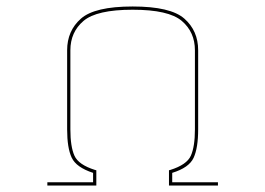

<svg xmlns="http://www.w3.org/2000/svg" viewBox="-20 -662 817 592"><path d="M581 -263V-507Q581 -563 540.5 -597.5Q500 -632 389 -632Q278 -632 237.5 -597.5Q197 -563 197 -507V-263Q197 -210 209.5 -182Q222 -154 273 -138L277 -137V-90H126V-100H267V-129Q215 -146 201 -176Q187 -206 187 -263V-507Q187 -567 229.5 -604.5Q272 -642 389 -642Q506 -642 548.5 -604.5Q591 -567 591 -507V-263Q591 -206 577 -175.5Q563 -145 511 -129V-100H652V-90H501V-137L505 -138Q556 -154 568.5 -182Q581 -210 581 -263Z"/></svg>

Font: Bungee Hairline
Style: Regular
Weight: 400
Designer: David Jonathan Ross
Foundry: David Jonathan Ross
Version: Version 1.000;PS 1.0;hotconv 1.0.72;makeotf.lib2.5.5900